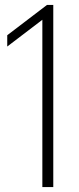

<svg xmlns="http://www.w3.org/2000/svg" viewBox="-20 -762 322 782"><path d="M171.5 -742H197V0H152.5V-681.5L9.5 -572.5V-618.5Z"/></svg>

Font: Encode Sans Condensed ExLight
Style: Regular
Weight: 275
Width: 3
Designer: Multiple Designers
Foundry: Impallari Type
Version: Version 2.000